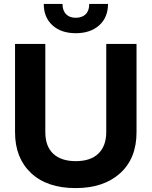

<svg xmlns="http://www.w3.org/2000/svg" viewBox="-20 -954 776 983"><path d="M367 9Q221 9 139 -68Q57 -145 57 -277V-729H212V-278Q212 -205 252.5 -167Q293 -129 368 -129Q444 -129 484 -168Q524 -207 524 -278V-729H679V-277Q679 -143 595 -67Q511 9 367 9ZM204 -934H300Q300 -900 318 -881.5Q336 -863 368 -863Q400 -863 418.5 -881Q437 -899 437 -934H533Q533 -865 488 -824.5Q443 -784 368 -784Q293 -784 248.5 -824.5Q204 -865 204 -934Z"/></svg>

Font: Mona Sans
Style: Bold
Weight: 700
Designer: Deni Anggara
Foundry: GitHub
Version: Version 2.000;Glyphs 3.2.3 (3260)